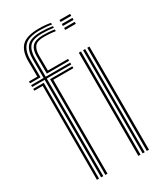

<svg xmlns="http://www.w3.org/2000/svg" viewBox="-200 -886 828 967"><g transform="rotate(-30 214.0 -403.0)"><path d="M18.2 -589.2V-600H66.8L66 -687.8Q65.5 -748.5 94.1 -777.4Q122.8 -806.2 195 -806.2Q233.2 -806.2 262 -800V-790.5Q230.2 -796.2 195 -796.2Q127.5 -796.2 102.8 -768.9Q78 -741.5 78.5 -687.8L79.2 -589.2ZM91.5 0 90.8 -567.8H18.2V-578.5H90.8L90.5 -687.8Q90.5 -736.2 112.5 -761.4Q134.5 -786.5 195 -786.5Q228.5 -786.5 262 -781.2V-771.5Q245.8 -774 230.1 -775.2Q214.5 -776.5 195 -776.5Q140.5 -776.5 121.6 -753.4Q102.8 -730.2 103 -687.8V-578.5H245.5V-567.8H103.2L104 0ZM116 -589.2 115.2 -687.8Q114.8 -729 132.9 -747.9Q151 -766.8 195 -766.8Q210.8 -766.8 226.4 -765.9Q242 -765 262 -762V-752Q241.2 -755 225 -756Q208.8 -757 195 -757Q155.8 -757 141.5 -739.2Q127.2 -721.5 127.5 -687.8L128.2 -600H245.5V-589.2ZM67 0V-546.2H18.2V-557H79.2V0ZM116 0V-557H245.5V-546.2H128.5V0ZM306 -779.8V-791.2H367.8V-779.8ZM306 -756.5V-768H367.8V-756.5ZM306 -733.5V-745H367.8V-733.5ZM357.2 0V-600H369.8V0ZM308 0V-600H320.5V0ZM332.8 0V-600H345V0Z"/></g></svg>

Font: Big Shoulders Inline Text Light
Style: Regular
Weight: 300
Designer: Patric King
Foundry: XO Type Co
Version: Version 1.000